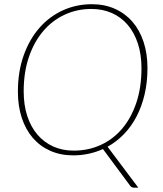

<svg xmlns="http://www.w3.org/2000/svg" viewBox="-20 -731 772 912"><path d="M92.5 -297Q92.5 -232 109.5 -180Q126.5 -128 157.8 -91.5Q189 -55 232.8 -35.2Q276.5 -15.5 330.5 -15.5Q399.5 -15.5 458.5 -42.5Q517.5 -69.5 560.5 -120.2Q603.5 -171 627.8 -243.5Q652 -316 652 -407Q652 -472 635 -524Q618 -576 587 -612.5Q556 -649 512 -668.8Q468 -688.5 413.5 -688.5Q346 -688.5 287.2 -661.2Q228.5 -634 185.2 -583.2Q142 -532.5 117.2 -460Q92.5 -387.5 92.5 -297ZM469 -23Q437 -8.5 401.5 -0.8Q366 7 328 7Q268 7 219.2 -14.5Q170.5 -36 136.2 -75.5Q102 -115 83.5 -171Q65 -227 65 -295.5Q65 -390 92 -466.5Q119 -543 166.2 -597.5Q213.5 -652 277.8 -681.5Q342 -711 416.5 -711Q477 -711 525.8 -689.2Q574.5 -667.5 609 -627.8Q643.5 -588 662 -532Q680.5 -476 680.5 -407.5Q680.5 -341 667 -283.2Q653.5 -225.5 628.8 -178Q604 -130.5 569 -94.2Q534 -58 491 -34L637 160.5H617.5Q606 160.5 599.5 153Z"/></svg>

Font: Lato ExtraLight
Style: Italic
Weight: 275
Italic angle: -7°
Designer: Lukasz Dziedzic with Adam Twardoch and Botio Nikoltchev
Foundry: tyPoland Lukasz Dziedzic
Version: Version 2.015; 2015-08-06; http://www.latofonts.com/